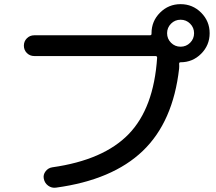

<svg xmlns="http://www.w3.org/2000/svg" viewBox="-20 -870 1040 925"><path d="M804 -664Q823 -645 850 -645Q877 -645 896 -664Q915 -683 915 -710Q915 -737 896 -756Q877 -775 850 -775Q823 -775 804 -756Q785 -737 785 -710Q785 -683 804 -664ZM850 -570Q843 -570 843 -563Q844 -552 843 -540Q814 -283 668 -143Q522 -3 250 34Q229 37 212 24.5Q195 12 191 -9Q187 -28 199.5 -44.5Q212 -61 232 -64Q479 -99 600 -224Q721 -349 737 -592Q737 -600 729 -600H145Q124 -600 109.5 -614.5Q95 -629 95 -650Q95 -671 109.5 -685.5Q124 -700 145 -700H693H702Q710 -700 710 -707V-710Q710 -768 751 -809Q792 -850 850 -850Q908 -850 949 -809Q990 -768 990 -710Q990 -652 949 -611Q908 -570 850 -570Z"/></svg>

Font: Rounded Mplus 1c Medium
Style: Regular
Weight: 500
Version: Version 1.059.20150529